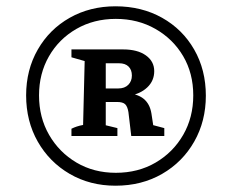

<svg xmlns="http://www.w3.org/2000/svg" viewBox="-20 -787 737 610"><path d="M347 -197Q266 -197 201.5 -234.5Q137 -272 100 -337Q63 -402 63 -484Q63 -565 100 -629.5Q137 -694 201.5 -730.5Q266 -767 347 -767Q430 -767 495 -730.5Q560 -694 597 -629.5Q634 -565 634 -483Q634 -402 597 -337Q560 -272 495 -234.5Q430 -197 347 -197ZM207 -355V-378Q215 -382 224 -385Q233 -388 244 -390L249 -593L207 -605V-630H316V-389L353 -380V-355ZM348 -238Q419 -238 474.5 -270.5Q530 -303 562 -358.5Q594 -414 594 -484Q594 -554 562 -608.5Q530 -663 474 -695Q418 -727 348 -727Q278 -727 222.5 -695Q167 -663 135.5 -608Q104 -553 104 -484Q104 -414 136 -358.5Q168 -303 223 -270.5Q278 -238 348 -238ZM397 -355 388 -431Q385 -449 377.5 -456Q370 -463 352 -463H282V-506H356Q376 -506 387.5 -517.5Q399 -529 399 -547Q399 -565 388.5 -575.5Q378 -586 358 -586H282V-630H371Q417 -630 443.5 -611Q470 -592 470 -561Q470 -530 447.5 -509Q425 -488 390 -483L377 -493Q417 -489 436.5 -473Q456 -457 461 -427L472 -355L438 -397L502 -380V-355Z"/></svg>

Font: Piazzolla Thin ExtraBold
Style: Regular
Weight: 800
Version: Version 2.005